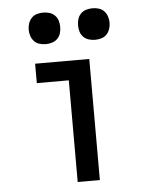

<svg xmlns="http://www.w3.org/2000/svg" viewBox="-53 -793 657 837"><g transform="rotate(-5 275.0 -374.5)"><path d="M253 0V-445H113V-530H350V0ZM383 -611Q369 -611 355.5 -615Q342 -619 332 -629Q322 -639 318 -652.5Q314 -666 314 -680Q314 -694 318 -707.5Q322 -721 332 -731Q342 -741 355.5 -745Q369 -749 383 -749Q397 -749 410.5 -745Q424 -741 433.5 -731Q443 -721 447.5 -707.5Q452 -694 452 -680Q452 -666 447.5 -652.5Q443 -639 433.5 -629Q424 -619 410.5 -615Q397 -611 383 -611ZM167 -611Q153 -611 139.5 -615Q126 -619 116.5 -629Q107 -639 102.5 -652.5Q98 -666 98 -680Q98 -694 102.5 -707.5Q107 -721 116.5 -731Q126 -741 139.5 -745Q153 -749 167 -749Q181 -749 194.5 -745Q208 -741 218 -731Q228 -721 232 -707.5Q236 -694 236 -680Q236 -666 232 -652.5Q228 -639 218 -629Q208 -619 194.5 -615Q181 -611 167 -611Z"/></g></svg>

Font: Lode Dark
Style: Bold
Weight: 700
Monospace: yes
Designer: Belleve Invis
Foundry: Belleve Invis
Version: Version 29.2.0; ttfautohint (v1.8.3)